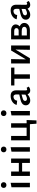

<svg xmlns="http://www.w3.org/2000/svg" viewBox="1699 -2384 832 4270"><g transform="rotate(-90 2115.0 -249.0)"><path d="M85 0V-410L184 -428V0ZM134 -522Q106 -522 88.5 -538.5Q71 -555 71 -583Q71 -611 88.5 -628Q106 -645 134 -645Q162 -645 180 -628Q198 -611 198 -583Q198 -555 180 -538.5Q162 -522 134 -522Z M626 0V-418H724V0ZM337 0V-418H435V0ZM384 -173V-246H677V-173Z M877 0V-410L976 -428V0ZM926 -522Q898 -522 880.5 -538.5Q863 -555 863 -583Q863 -611 880.5 -628Q898 -645 926 -645Q954 -645 972 -628Q990 -611 990 -583Q990 -555 972 -538.5Q954 -522 926 -522Z M1410 0V-418H1508V0ZM1176 0V-73H1461V0ZM1129 0V-418H1227V0ZM1455 0V-73H1581L1539 0ZM1499 147 1483 -73H1581L1572 147Z M1683 0V-410L1782 -428V0ZM1732 -522Q1704 -522 1686.5 -538.5Q1669 -555 1669 -583Q1669 -611 1686.5 -628Q1704 -645 1732 -645Q1760 -645 1778 -628Q1796 -611 1796 -583Q1796 -555 1778 -538.5Q1760 -522 1732 -522Z M2237 7Q2195 7 2170 -23Q2145 -53 2146 -110L2150 -287Q2151 -315 2145 -332Q2139 -349 2127.5 -357Q2116 -365 2100 -365Q2082 -365 2062.5 -357.5Q2043 -350 2029 -331.5Q2015 -313 2012 -283L1917 -294Q1923 -323 1941 -347.5Q1959 -372 1986 -390.5Q2013 -409 2046.5 -418.5Q2080 -428 2116 -428Q2183 -428 2212.5 -393.5Q2242 -359 2241 -301L2239 -92Q2239 -77 2245.5 -69Q2252 -61 2262 -61Q2271 -61 2280 -64.5Q2289 -68 2295 -75L2324 -29Q2310 -13 2287.5 -3Q2265 7 2237 7ZM2016 7Q1968 7 1938 -20.5Q1908 -48 1908 -91Q1908 -116 1919 -138.5Q1930 -161 1958 -179.5Q1986 -198 2037 -210L2201 -249L2206 -203L2060 -160Q2026 -150 2015.5 -135.5Q2005 -121 2005 -106Q2005 -87 2018.5 -76Q2032 -65 2053 -65Q2080 -65 2116.5 -83.5Q2153 -102 2198 -129L2204 -95Q2160 -53 2114 -23Q2068 7 2016 7Z M2499 0V-418H2597V0ZM2350 -345V-418H2746V-345Z M3142 0 3150 -418H3239V0ZM2838 0V-418H2936L2928 0ZM2902 0V-43L3127 -418H3180V-373L2955 0Z M3375 0V-418H3571Q3630 -418 3668.5 -389.5Q3707 -361 3707 -315Q3707 -283 3687.5 -254Q3668 -225 3634.5 -207Q3601 -189 3558 -189L3574 -243Q3648 -243 3694 -210.5Q3740 -178 3740 -125Q3740 -71 3695.5 -35.5Q3651 0 3574 0ZM3461 -68H3577Q3615 -68 3634.5 -84Q3654 -100 3654 -125Q3654 -152 3630 -167Q3606 -182 3554 -182H3435V-250H3569Q3594 -250 3609.5 -264.5Q3625 -279 3625 -300Q3625 -318 3610.5 -333.5Q3596 -349 3560 -349H3461Z M4141 7Q4099 7 4074 -23Q4049 -53 4050 -110L4054 -287Q4055 -315 4049 -332Q4043 -349 4031.5 -357Q4020 -365 4004 -365Q3986 -365 3966.5 -357.5Q3947 -350 3933 -331.5Q3919 -313 3916 -283L3821 -294Q3827 -323 3845 -347.5Q3863 -372 3890 -390.5Q3917 -409 3950.5 -418.5Q3984 -428 4020 -428Q4087 -428 4116.5 -393.5Q4146 -359 4145 -301L4143 -92Q4143 -77 4149.5 -69Q4156 -61 4166 -61Q4175 -61 4184 -64.5Q4193 -68 4199 -75L4228 -29Q4214 -13 4191.5 -3Q4169 7 4141 7ZM3920 7Q3872 7 3842 -20.5Q3812 -48 3812 -91Q3812 -116 3823 -138.5Q3834 -161 3862 -179.5Q3890 -198 3941 -210L4105 -249L4110 -203L3964 -160Q3930 -150 3919.5 -135.5Q3909 -121 3909 -106Q3909 -87 3922.5 -76Q3936 -65 3957 -65Q3984 -65 4020.5 -83.5Q4057 -102 4102 -129L4108 -95Q4064 -53 4018 -23Q3972 7 3920 7Z"/></g></svg>

Font: Ysabeau SemiBold
Style: Regular
Weight: 600
Designer: Christian Thalmann (Catharsis Fonts)
Version: Version 2.000;gftools[0.9.27.dev2+g8671c4b]